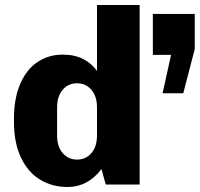

<svg xmlns="http://www.w3.org/2000/svg" viewBox="-20 -740 801 770"><path d="M369 -455V-720H540V0H404L387 -62Q332 10 251 10Q190 10 141.5 -19Q93 -48 64.5 -107Q36 -166 36 -252V-263Q36 -346 61.5 -404.5Q87 -463 131.5 -492Q176 -521 231 -521Q280 -521 315 -502.5Q350 -484 369 -455ZM666 -520H593V-684H761V-543L715 -366H632ZM209 -309V-197Q209 -152 231.5 -126Q254 -100 289 -100Q324 -100 346.5 -126Q369 -152 369 -197V-309Q369 -354 346.5 -380Q324 -406 289 -406Q254 -406 231.5 -380Q209 -354 209 -309Z"/></svg>

Font: Chivo ExtraBold
Style: Regular
Weight: 800
Designer: Hector Gatti
Foundry: Omnibus-Type
Version: Version 1.007